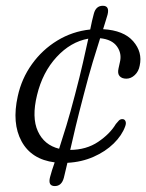

<svg xmlns="http://www.w3.org/2000/svg" viewBox="-20 -548 494 648"><path d="M262.5 -228Q246.5 -167 235.5 -121.5Q224.5 -76 217 -42Q271.5 -42.5 311.2 -69.2Q351 -96 371 -129.5Q376.5 -136.5 381.2 -141.2Q386 -146 393 -146Q400.5 -146 403.5 -139Q406.5 -132 402.5 -121.5Q391.5 -91 363.8 -63.8Q336 -36.5 295.8 -18.8Q255.5 -1 207.5 1.5Q204 16.5 201 29Q198 41.5 195.5 52Q188 80 165 80Q141 80 149 49.5Q151.5 39 155.5 26.8Q159.5 14.5 164.5 0Q86 -10 52.8 -71Q19.5 -132 40 -223.5Q53 -283 87.8 -331.5Q122.5 -380 173.2 -411Q224 -442 284.5 -448.5Q287.5 -464 290.5 -477Q293.5 -490 296.5 -501Q303.5 -528.5 327 -528.5Q350.5 -528.5 343 -498.5Q340 -488 336.2 -476Q332.5 -464 328 -449.5Q397.5 -445.5 429.5 -408.8Q461.5 -372 451.5 -326.5Q448 -307 435 -294.8Q422 -282.5 406.5 -282.5Q391.5 -282.5 383.8 -291Q376 -299.5 380 -317L384.5 -337.5Q392 -367 375 -391Q358 -415 318 -419Q307 -385 293 -338.5Q279 -292 262.5 -228ZM105 -227Q86.5 -151.5 107.8 -105Q129 -58.5 179.5 -46Q190.5 -79.5 204 -124Q217.5 -168.5 233 -228Q249.5 -290.5 260 -336.8Q270.5 -383 278 -417.5Q218.5 -407 171 -355.5Q123.5 -304 105 -227Z"/></svg>

Font: Fraunces 72pt S100 Light
Style: Italic
Weight: 300
Italic angle: -16°
Version: Version 1.000; ttfautohint (v1.8.3)